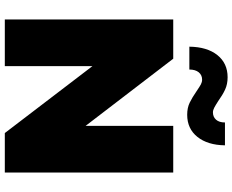

<svg xmlns="http://www.w3.org/2000/svg" viewBox="-104 -862 966 798"><g transform="rotate(90 379.0 -463.0)"><path d="M61 -700H224L503 -336V-700H697V0H533L255 -364V0H61ZM359 -797Q340 -810 330.5 -815Q321 -820 311 -820Q292 -820 280.5 -806Q269 -792 269 -767H174Q175 -841 209 -883.5Q243 -926 301 -926Q330 -926 352.5 -915.5Q375 -905 400 -887Q417 -876 427.5 -870.5Q438 -865 447 -865Q466 -865 477.5 -878Q489 -891 489 -915H584Q583 -843 549 -800.5Q515 -758 457 -758Q428 -758 406.5 -768.5Q385 -779 359 -797Z"/></g></svg>

Font: Chess Sans ExtraBold
Style: Regular
Weight: 800
Designer: Wolf Bōese
Foundry: Wolf Bōese
Version: Version 7.223